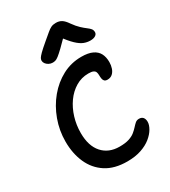

<svg xmlns="http://www.w3.org/2000/svg" viewBox="-233 -1092 1080 1217"><g transform="rotate(-30 306.5 -484.0)"><path d="M332 10Q238 10 176.5 -30Q115 -70 84.5 -139Q54 -208 54 -295Q54 -376 81.5 -451Q109 -526 157.5 -584.5Q206 -643 270 -677Q334 -711 409 -711Q459 -711 489.5 -696.5Q520 -682 533.5 -656Q547 -630 547 -593Q547 -570 540 -549Q533 -528 518.5 -515Q504 -502 482 -502Q467 -502 460 -509Q453 -516 451 -528Q449 -540 449 -554Q449 -566 445.5 -576Q442 -586 430.5 -591.5Q419 -597 395 -597Q344 -597 301.5 -571.5Q259 -546 228.5 -503Q198 -460 181.5 -406Q165 -352 165 -294Q165 -199 211 -147.5Q257 -96 336 -96Q379 -96 406 -105Q433 -114 450 -128Q467 -142 479 -155.5Q491 -169 502 -178.5Q513 -188 529 -188Q549 -188 558.5 -176Q568 -164 568 -144Q568 -122 552.5 -95Q537 -68 507.5 -44Q478 -20 434 -5Q390 10 332 10ZM235 -769Q220 -769 207 -776Q194 -783 186.5 -793.5Q179 -804 179 -815Q179 -824 184 -833Q189 -842 206.5 -859.5Q224 -877 262 -909Q292 -934 309.5 -949Q327 -964 341.5 -971Q356 -978 377 -978Q401 -978 418.5 -967Q436 -956 455 -928Q477 -897 497 -878.5Q517 -860 532 -849Q547 -838 555 -828Q563 -818 563 -803Q563 -789 549.5 -780Q536 -771 512 -771Q488 -771 465 -780Q442 -789 414.5 -815Q387 -841 350 -892L389 -891Q347 -848 321 -823Q295 -798 279.5 -786Q264 -774 254 -771.5Q244 -769 235 -769Z"/></g></svg>

Font: Shantell Sans Medium
Style: Regular
Weight: 500
Designer: Stephen Nixon, Anya Danilova, Shantell Martin
Foundry: Arrow Type
Version: Version 1.011;[c5ecc13dd]